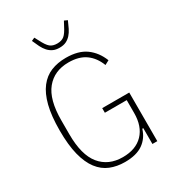

<svg xmlns="http://www.w3.org/2000/svg" viewBox="-217 -1027 1040 1156"><g transform="rotate(-30 303.0 -449.0)"><path d="M503 -110H496Q479 -53 433 -20.5Q387 12 307 12Q251 12 205.5 -6.5Q160 -25 127.5 -67.5Q95 -110 77.5 -179Q60 -248 60 -349Q60 -450 77.5 -519Q95 -588 128 -630.5Q161 -673 207 -691.5Q253 -710 310 -710Q397 -710 448.5 -672.5Q500 -635 526 -569L496 -553Q473 -613 428 -645.5Q383 -678 310 -678Q211 -678 155 -609.5Q99 -541 99 -397V-301Q99 -157 155 -88.5Q211 -20 310 -20Q401 -20 451 -72Q501 -124 501 -216V-306H349V-338H537V0H503ZM310 -781Q283 -781 264.5 -790Q246 -799 232 -814.5Q218 -830 207 -852Q196 -874 185 -900L207 -910L222 -882Q243 -840 261 -825Q279 -810 310 -810Q341 -810 359 -825Q377 -840 398 -882L413 -910L435 -900Q424 -874 413 -852Q402 -830 388 -814.5Q374 -799 355.5 -790Q337 -781 310 -781Z"/></g></svg>

Font: IBM Plex Sans Cond ExtLt
Style: Regular
Weight: 200
Width: 3
Designer: Mike Abbink, Paul van der Laan, Pieter van Rosmalen
Foundry: Bold Monday
Version: Version 1.3